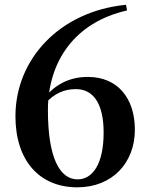

<svg xmlns="http://www.w3.org/2000/svg" viewBox="-20 -777 634 813"><path d="M307.5 16.2C455.9 16.2 551.1 -88.1 551.1 -227.5C551.1 -359.9 479.4 -451.3 351.9 -451.3C272.2 -451.3 206.2 -417 158.7 -350.2H150.6L170 -337C210.7 -383.5 254.9 -399.7 301.1 -399.7C376.6 -399.7 418.8 -336.2 418.8 -215.7C418.8 -79.8 370.6 -17.5 308.5 -17.5C231.9 -17.5 182.9 -111.2 182.9 -310.3C182.9 -518.5 298 -683.1 518.1 -732.8L513.4 -756.7C232.1 -729.1 45.4 -526.1 45.4 -284.9C45.4 -97.1 146.6 16.2 307.5 16.2Z"/></svg>

Font: Source Han Serif TW VF
Style: Regular
Weight: 250
Designer: Ryoko NISHIZUKA 西塚涼子 (kana & ideographs); Frank Grießhammer (Latin, Greek & Cyrillic); Wenlong ZHANG 张文龙 (bopomofo); San
Foundry: Adobe
Version: Version 2.002;hotconv 1.1.0;makeotfexe 2.6.0